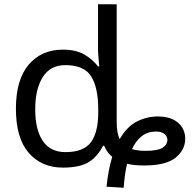

<svg xmlns="http://www.w3.org/2000/svg" viewBox="-20 -780 903 905"><path d="M563 105 482 100Q491 17 509 -41Q492 -55 483.5 -69Q475 -83 471 -93H466Q439 -41 397.5 -15.5Q356 10 276 10Q176 10 115.5 -59.5Q55 -129 55 -267Q55 -405 115.5 -475.5Q176 -546 276 -546Q338 -546 377.5 -523Q417 -500 442 -467H448Q447 -480 444.5 -505.5Q442 -531 442 -546V-760H530V-206Q530 -153 544 -124Q580 -186 628.5 -209Q677 -232 727 -231Q788 -230 820.5 -200.5Q853 -171 853 -126Q853 -74 808 -37Q763 0 659 0Q635 0 615.5 -2Q596 -4 579 -8Q573 17 569 45.5Q565 74 563 105ZM289 -63Q374 -63 408.5 -109.5Q443 -156 443 -250V-266Q443 -366 410 -419.5Q377 -473 288 -473Q217 -473 181.5 -416.5Q146 -360 146 -265Q146 -169 181.5 -116Q217 -63 289 -63ZM667 -69Q723 -69 746 -83.5Q769 -98 769 -122Q769 -136 755.5 -148Q742 -160 715 -160Q676 -160 648 -138Q620 -116 602 -77Q616 -73 632 -71Q648 -69 667 -69Z"/></svg>

Font: Noto IKEA Arabic
Style: Regular
Weight: 400
Designer: Monotype Design Team
Foundry: Monotype Imaging Inc.
Version: Version 1.200